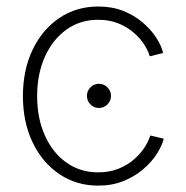

<svg xmlns="http://www.w3.org/2000/svg" viewBox="-20 -564 573 593"><path d="M285.6 -230.5Q270 -230.5 259.3 -241.5Q248.5 -252.4 248.5 -268.1Q248.5 -283.2 259.3 -294.2Q270 -305.2 285.6 -305.2Q300.8 -305.2 311.8 -294.2Q322.8 -283.2 322.8 -268.1Q322.8 -252.4 311.8 -241.5Q300.8 -230.5 285.6 -230.5ZM283.2 9.3Q215.8 9.3 163.1 -26.4Q110.4 -62 80.6 -124.5Q50.8 -187 50.8 -267.1Q50.8 -347.7 80.6 -410.2Q110.4 -472.7 163.1 -508.3Q215.8 -543.9 283.2 -543.9Q326.2 -543.9 360.6 -530.3Q395 -516.6 420.7 -494.6Q446.3 -472.7 462.4 -447.8Q478.5 -422.9 483.9 -400.4L442.4 -390.1Q438 -406.7 425.5 -426.3Q413.1 -445.8 393.1 -463.1Q373 -480.5 345.7 -491.7Q318.4 -502.9 283.2 -502.9Q227.1 -502.9 184.6 -472.2Q142.1 -441.4 118.4 -388.2Q94.7 -335 94.7 -267.1Q94.7 -199.2 118.4 -146Q142.1 -92.8 184.6 -62.3Q227.1 -31.7 283.2 -31.7Q318.4 -31.7 346.2 -43Q374 -54.2 394 -71.8Q414.1 -89.4 426.8 -109.1Q439.5 -128.9 443.8 -145.5L485.8 -135.7Q480 -112.8 463.9 -87.9Q447.8 -63 421.6 -40.8Q395.5 -18.6 360.8 -4.6Q326.2 9.3 283.2 9.3Z"/></svg>

Font: Inter 20pt ExtraLight
Style: Regular
Weight: 250
Version: Version 4.001;git-66647c0bb